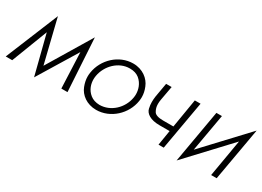

<svg xmlns="http://www.w3.org/2000/svg" viewBox="-46 -1013 2132 1564"><g transform="rotate(30 1020.5 -230.5)"><path d="M499 0H557L527 -498L280 -88L180 -497L-24 0H37L167 -338L261 32L485 -335Z M638 -230C636 -217 635 -205 635 -193C635 -165 641 -135 653 -104C677 -41 742 9 830 9C964 9 1079 -99 1099 -230C1101 -243 1102 -255 1102 -267C1102 -296 1096 -326 1083 -357C1059 -418 995 -470 906 -470C772 -470 658 -362 638 -230ZM691 -230C709 -334 798 -421 900 -421C901 -421 903 -421 904 -421C939 -421 967 -412 990 -394C1035 -357 1049 -304 1049 -263C1049 -253 1048 -241 1046 -230C1028 -125 939 -40 833 -40C798 -41 770 -50 747 -68C701 -104 688 -156 688 -196C688 -207 689 -218 691 -230Z M1340 -141H1436L1413 0H1462L1543 -460H1489L1444 -189H1347C1301 -189 1272 -199 1261 -218C1249 -238 1243 -260 1243 -285C1243 -298 1244 -312 1247 -328L1271 -460H1219L1196 -328C1193 -308 1192 -290 1192 -273C1192 -256 1194 -236 1199 -215C1208 -174 1255 -141 1340 -141Z M1744 -460H1692L1605 38L1968 -350L1908 0H1960L2048 -499L1682 -108Z"/></g></svg>

Font: Jost Light
Style: Italic
Weight: 300
Italic angle: -5°
Version: Version 3.710